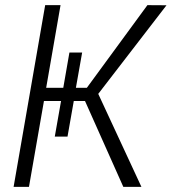

<svg xmlns="http://www.w3.org/2000/svg" viewBox="-20 -731 671 751"><path d="M631.3 -710.4 364.3 -363.8 533.2 0H462.4L312.5 -335.9H268.6L244.1 -196.8H194.3L218.8 -335.9H151.9L93.3 0H33.2L156.7 -710.9H216.8L160.6 -387.7H227.5L251.5 -525.4H301.3L276.9 -387.7H319.8L556.6 -710.9Z"/></svg>

Font: RobotoInd Light
Style: Italic
Weight: 300
Italic angle: -12°
Designer: Google
Version: Version 2.001151; 2014